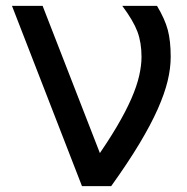

<svg xmlns="http://www.w3.org/2000/svg" viewBox="-20 -638 640 658"><path d="M261 0 21 -618H126L361 -14V0ZM361 0 304 -87Q349 -151 380 -203.5Q411 -256 430 -299.5Q449 -343 457 -378.5Q465 -414 465 -443Q465 -492 451 -529.5Q437 -567 399 -618H518Q545 -573 555 -535.5Q565 -498 565 -443Q565 -404 554.5 -360.5Q544 -317 520.5 -264Q497 -211 458 -146Q419 -81 361 0Z"/></svg>

Font: Victor Mono Thin
Style: Regular
Weight: 100
Monospace: yes
Designer: Rune Bjørnerås
Version: Version 1.561;gftools[0.9.30]